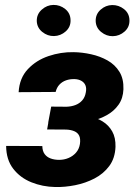

<svg xmlns="http://www.w3.org/2000/svg" viewBox="-20 -750 546 780"><path d="M288.6 -251.5 175.8 -252 188 -316.9 250 -316.4Q269 -316.9 285.6 -323Q302.2 -329.1 313.7 -341.8Q325.2 -354.5 328.6 -374.5Q332 -391.6 327.1 -403.3Q322.3 -415 310.5 -421.6Q298.8 -428.2 282.7 -428.7Q264.2 -429.2 248.3 -423.6Q232.4 -418 221.4 -406.2Q210.4 -394.5 206.1 -376.5L55.7 -375.5Q59.1 -433.1 93.3 -469.2Q127.4 -505.4 177.2 -522.2Q227.1 -539.1 278.8 -538.1Q314 -537.6 350.3 -529.5Q386.7 -521.5 417 -504.4Q447.3 -487.3 465.1 -458.5Q482.9 -429.7 481.4 -387.2Q480 -350.6 461.7 -324.7Q443.4 -298.8 414.8 -282.7Q386.2 -266.6 353 -259Q319.8 -251.5 288.6 -251.5ZM182.6 -287.1 277.8 -286.6Q309.6 -285.6 340.8 -278.8Q372.1 -272 396.7 -256.8Q421.4 -241.7 435.8 -216.3Q450.2 -190.9 449.2 -153.3Q447.3 -106.9 423.8 -75.4Q400.4 -43.9 363.8 -24.9Q327.1 -5.9 285.2 2.4Q243.2 10.7 204.6 9.8Q152.8 8.8 107.4 -9.5Q62 -27.8 33.7 -64.5Q5.4 -101.1 4.9 -157.2L151.9 -156.7Q152.3 -136.2 161.4 -124Q170.4 -111.8 185.8 -106.2Q201.2 -100.6 220.2 -100.6Q240.7 -100.6 258.5 -108.2Q276.4 -115.7 288.8 -129.9Q301.3 -144 304.7 -165Q307.6 -186 301.8 -198.5Q295.9 -210.9 282.2 -216.8Q268.6 -222.7 249.5 -223.6L171.4 -224.1ZM129.4 -664.6Q128.9 -692.4 149.7 -710.9Q170.4 -729.5 196.8 -730Q223.6 -730.5 244.9 -713.4Q266.1 -696.3 266.6 -668.5Q267.6 -640.6 246.8 -622.3Q226.1 -604 199.2 -603.5Q173.3 -603 151.9 -620.1Q130.4 -637.2 129.4 -664.6ZM368.7 -664.6Q368.2 -692.4 388.7 -710.7Q409.2 -729 435.5 -729.5Q462.4 -730 483.9 -712.9Q505.4 -695.8 505.9 -668Q506.8 -640.1 486.1 -621.8Q465.3 -603.5 438.5 -603Q412.6 -602.5 391.1 -619.9Q369.6 -637.2 368.7 -664.6Z"/></svg>

Font: Roboto ExtraBold
Style: Italic
Weight: 800
Designer: Christian Robertson
Foundry: Google
Version: Version 3.009; 2024